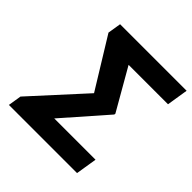

<svg xmlns="http://www.w3.org/2000/svg" viewBox="-187 -859 1006 1006"><g transform="rotate(45 316.0 -355.5)"><path d="M26 0H531L550 -118H244L452 -355L453 -362L321 -592H613L632 -711H139L127 -637L298 -359L38 -74Z"/></g></svg>

Font: Asimov Pro
Style: BdObl
Weight: 700
Designer: Google
Version: Version 2.000980; 2014